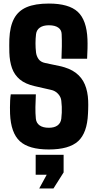

<svg xmlns="http://www.w3.org/2000/svg" viewBox="-20 -830 548 1079"><path d="M254.5 10Q142 10 91.5 -36.5Q41 -83 36.5 -191Q36 -207 36 -226.2Q36 -245.5 37 -264.8Q38 -284 40.5 -300H181.5Q179.5 -263.5 179 -228Q178.5 -192.5 181.5 -163Q184 -138.5 202.8 -125.2Q221.5 -112 254.5 -112Q285.5 -112 303.5 -125.2Q321.5 -138.5 324.5 -163Q326.5 -180 327.2 -196.8Q328 -213.5 327.2 -230.2Q326.5 -247 324.5 -264Q322.5 -285 306.5 -302.5Q290.5 -320 266.5 -325L174.5 -346Q122 -358 91.5 -383.5Q61 -409 47.5 -447Q34 -485 32.5 -535Q32 -557 32 -574.2Q32 -591.5 32.5 -610Q35.5 -681.5 59 -725.5Q82.5 -769.5 130.2 -789.8Q178 -810 254.5 -810Q366.5 -810 416.8 -763.8Q467 -717.5 471.5 -610Q472.5 -588.5 471.8 -557.5Q471 -526.5 469.5 -500H325.5Q327 -534.5 327.5 -569Q328 -603.5 326.5 -638Q326 -662 307.2 -675Q288.5 -688 254.5 -688Q223 -688 204.2 -675Q185.5 -662 182.5 -638Q179.5 -612.5 179.5 -586.5Q179.5 -560.5 182.5 -535Q185 -515 196.5 -498.2Q208 -481.5 233.5 -476L314.5 -459Q371 -447 405.8 -420.8Q440.5 -394.5 457 -355Q473.5 -315.5 475.5 -264Q476 -252.5 476 -240Q476 -227.5 475.5 -215Q475 -202.5 474.5 -191Q470 -83 419 -36.5Q368 10 254.5 10ZM200.5 229 242.5 152H180.5V40H337.5V139L280.5 229Z"/></svg>

Font: Big Shoulders Text Thin Black
Style: Regular
Weight: 900
Version: Version 2.002